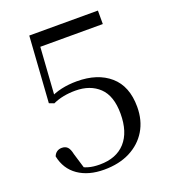

<svg xmlns="http://www.w3.org/2000/svg" viewBox="-136 -827 830 940"><g transform="rotate(-20 279.0 -356.5)"><path d="M246.1 14.6Q164.8 14.6 111.4 -22.3Q58 -59.3 44.1 -127.8Q49.7 -142.1 60.6 -149.6Q71.5 -157 86.2 -157Q104.6 -157 115.5 -146Q126.3 -135 131.9 -107.6L159.8 -15.8L125.8 -44.7Q151.9 -30.4 176.1 -23.4Q200.4 -16.4 234.5 -16.4Q320.8 -16.4 367.6 -68.3Q414.3 -120.2 414.3 -215.9Q414.3 -309.1 367.8 -353.3Q321.3 -397.5 244.2 -397.5Q211.4 -397.5 182.3 -391.8Q153.1 -386.2 127.1 -374.2L101.8 -383.9L125.1 -728H482.7V-657.8H141.3L160.2 -703.9L139 -391.1L108.8 -400.9Q148.1 -421.5 186.1 -429.8Q224 -438.1 266.5 -438.1Q374.6 -438.1 438.5 -382.6Q502.4 -327.1 502.4 -219.8Q502.4 -149.1 470.7 -96.6Q439 -44.1 381.6 -14.7Q324.2 14.6 246.1 14.6Z"/></g></svg>

Font: Early Summer Mincho VF
Style: Regular
Weight: 250
Designer: GuiWonder
Version: Version 1.002